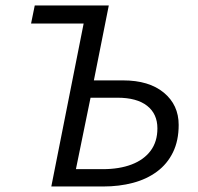

<svg xmlns="http://www.w3.org/2000/svg" viewBox="-20 -676 718 696"><path d="M166 0 283.2 -590.6H92.6L106 -656.3H374.4L320.3 -384.6H425.8Q520.2 -384.6 573.9 -340.1Q627.7 -295.6 627.7 -223.2Q627.7 -166.1 607 -123.8Q586.4 -81.6 549.1 -54Q511.9 -26.4 462.1 -13.2Q412.4 0 354.1 0ZM255.2 -62.8H352.2Q412.4 -62.8 456.9 -79.7Q501.4 -96.6 526 -129.5Q550.6 -162.4 550.6 -210.6Q550.6 -263.2 513.3 -292.5Q476 -321.8 405.7 -321.8H308.2Z"/></svg>

Font: Source Sans Variable
Style: Italic
Weight: 200
Italic angle: -11°
Designer: Paul D. Hunt
Foundry: Adobe Systems Incorporated
Version: Version 3.006;hotconv 1.0.111;makeotfexe 2.5.65597